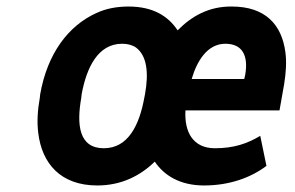

<svg xmlns="http://www.w3.org/2000/svg" viewBox="-20 -558 904 588"><path d="M454 -63C483 -20 532 10 605 10C681 10 747 -13 796 -50L777 -142C737 -118 696 -104 638 -104C571 -104 544 -154 548 -220H836L850 -299C856 -336 858 -369 854 -398C843 -483 792 -538 690 -538C620 -539 566 -508 524 -465C495 -509 448 -538 374 -538C338 -538 305 -532 275 -518C189 -479 125 -394 103 -269L102 -259C95 -220 93 -185 97 -152C108 -57 166 10 278 10C352 10 410 -20 454 -63ZM354 -424C371 -424 386 -420 397 -412C430 -387 436 -335 424 -269L422 -259C407 -176 373 -104 298 -104C222 -104 214 -175 229 -259L230 -269C245 -351 280 -424 354 -424ZM731 -329 728 -316H567C583 -371 615 -424 670 -424C723 -424 741 -387 731 -329Z"/></svg>

Font: Asimov
Style: NarIt
Weight: 500
Designer: Google
Version: Version 2.000980; 2014